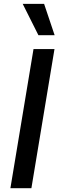

<svg xmlns="http://www.w3.org/2000/svg" viewBox="-20 -984 310 1004"><path d="M264.9 -727.3H155.2L34.4 0H144.2ZM98.7 -963.8 180.8 -800.1H265.6L210.6 -963.8Z"/></svg>

Font: Margiela Sans Medium
Style: Italic
Weight: 500
Italic angle: -9.39999°
Designer: Stefan Endress, Andreas Faust
Version: Version 1.100;FEAKit 1.0